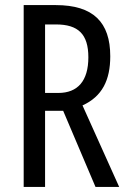

<svg xmlns="http://www.w3.org/2000/svg" viewBox="-20 -785 501 754"><path d="M199 -765H73V-51H157V-350H228L355 -51H448L304 -371C381 -406 413 -470 413 -564C413 -698 346 -765 199 -765ZM200 -689C287 -689 327 -651 327 -560C327 -467 285 -420 209 -420H157V-689Z"/></svg>

Font: Noto Sans Tamil UI ExtraCondensed
Style: Regular
Weight: 400
Width: 2
Designer: Jelle Bosma - Monotype Design Team
Foundry: Monotype Imaging Inc.
Version: Version 2.004